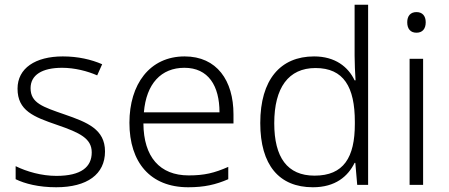

<svg xmlns="http://www.w3.org/2000/svg" viewBox="-20 -780 1893 810"><path d="M423 -141C423 -235 348 -264 253 -297C161 -329 109 -345 109 -408C109 -464 158 -494 242 -494C295 -494 349 -480 390 -462L411 -509C365 -529 309 -542 245 -542C129 -542 54 -492 54 -406C54 -313 122 -287 221 -253C317 -220 367 -196 367 -137C367 -76 323 -38 218 -38C155 -38 93 -56 46 -79V-24C85 -5 143 10 217 10C348 10 423 -45 423 -141Z M759 -542C611 -542 526 -424 526 -262C526 -95 614 10 774 10C842 10 890 -1 943 -24V-76C884 -50 842 -40 776 -40C654 -40 586 -118 585 -259H965V-298C965 -440 895 -542 759 -542ZM758 -494C859 -494 906 -418 906 -306H587C597 -427 660 -494 758 -494Z M1300 10C1395 10 1448 -36 1476 -93H1479L1487 0H1533V-760H1476V-545C1476 -514 1478 -472 1480 -441H1476C1449 -498 1394 -542 1305 -542C1163 -542 1078 -444 1078 -261C1078 -83 1158 10 1300 10ZM1307 -39C1192 -39 1137 -116 1137 -260C1137 -410 1197 -493 1311 -493C1430 -493 1477 -413 1477 -266V-257C1477 -116 1430 -39 1307 -39Z M1737 -729C1712 -729 1698 -713 1698 -686C1698 -658 1712 -642 1737 -642C1762 -642 1776 -658 1776 -686C1776 -713 1762 -729 1737 -729ZM1765 -532H1708V0H1765Z"/></svg>

Font: Noto Sans Sinhala UI Light
Style: Regular
Weight: 300
Designer: Jelle Bosma - Monotype Design Team
Foundry: Monotype Imaging Inc.
Version: Version 2.006